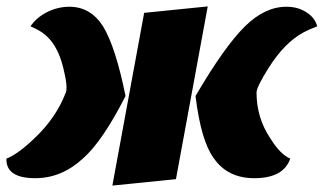

<svg xmlns="http://www.w3.org/2000/svg" viewBox="-35 -547 1008 598"><path d="M75 8Q157 8 224 -54Q285 -108 356 -248Q325 -401 286 -465Q247 -526 181 -526Q145 -526 111 -509Q78 -492 60 -465Q81 -456 96 -446Q143 -414 162 -336Q177 -276 170 -259Q140 -180 72 -116Q21 -67 -15 -53Q-17 8 75 8ZM757 8Q674 8 631 -54Q591 -108 574 -248Q664 -402 728 -465Q790 -526 857 -526Q893 -526 919 -509Q946 -492 953 -465Q929 -456 910 -446Q851 -414 802 -336Q764 -276 764 -259Q764 -180 807 -116Q838 -66 869 -53Q848 8 757 8ZM612 -527 414 -507 315 31 513 11Z"/></svg>

Font: Sansita One
Style: Regular
Weight: 400
Designer: Pablo Cosgaya
Foundry: Omnibus-Type
Version: Version 1.001